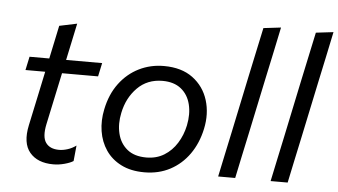

<svg xmlns="http://www.w3.org/2000/svg" viewBox="-52 -829 1629 926"><g transform="rotate(5 763.0 -365.5)"><path d="M235.5 11Q159 11 121.2 -34.2Q83.5 -79.5 102 -166.5Q117.5 -240 131.5 -305Q145.5 -370 158 -430.5H62.5L76.5 -496H172Q181 -539 189.2 -577.2Q197.5 -615.5 206 -657L291.5 -675Q281 -625.5 272.5 -585.2Q264 -545 253.5 -496H428L414 -430.5H239.5L186 -179Q173 -117 192.8 -89Q212.5 -61 257.5 -61Q276.5 -61 298 -67.8Q319.5 -74.5 339.5 -89L332 -13.5Q317.5 -4 290 3.5Q262.5 11 235.5 11Z M676.5 11Q610.5 11 563.8 -12.8Q517 -36.5 489.5 -77Q462 -117.5 454 -168.8Q446 -220 457.5 -274.5Q472.5 -348.5 511.5 -400.8Q550.5 -453 606 -480.5Q661.5 -508 726.5 -508Q812 -508 866.2 -467.8Q920.5 -427.5 940.8 -362.2Q961 -297 945 -222.5Q930 -152.5 893 -100Q856 -47.5 800.8 -18.2Q745.5 11 676.5 11ZM679.5 -61Q728.5 -61 765.8 -84Q803 -107 827.2 -145.8Q851.5 -184.5 861.5 -232Q873 -288 861.5 -334.5Q850 -381 815.8 -408.5Q781.5 -436 726 -436Q652.5 -436 604.2 -387.2Q556 -338.5 541 -265Q529.5 -211 540.8 -164.5Q552 -118 586.5 -89.5Q621 -61 679.5 -61Z M1033 0Q1044.5 -55 1055.5 -106.5Q1066.5 -158 1079.5 -219L1137 -493Q1150.5 -555.5 1163 -615Q1175.5 -674.5 1188 -732L1272.5 -742Q1260 -681.5 1247 -620.5Q1234 -559.5 1220 -494L1162 -219Q1148.5 -156.5 1137.8 -105.8Q1127 -55 1115.5 0Z M1287 0Q1298.5 -55 1309.5 -106.5Q1320.5 -158 1333.5 -219L1391 -493Q1404.5 -555.5 1417 -615Q1429.5 -674.5 1442 -732L1526.5 -742Q1514 -681.5 1501 -620.5Q1488 -559.5 1474 -494L1416 -219Q1402.5 -156.5 1391.8 -105.8Q1381 -55 1369.5 0Z"/></g></svg>

Font: Commissioner
Style: Italic
Weight: 400
Italic angle: -12°
Designer: Kostas Bartsokas
Foundry: Kostas Bartsokas
Version: Version 1.000; ttfautohint (v1.8.3)